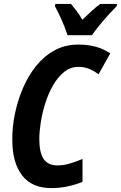

<svg xmlns="http://www.w3.org/2000/svg" viewBox="-20 -952 618 982"><path d="M242 10Q143 10 93 -55Q43 -120 43 -235Q42 -300 56 -368.5Q70 -437 97 -500.5Q124 -564 164.5 -614.5Q205 -665 259 -694.5Q313 -724 380 -724Q428 -724 468 -713.5Q508 -703 544 -679L484 -572Q460 -590 435 -600Q410 -610 382 -610Q340 -610 307.5 -583.5Q275 -557 251 -515Q227 -473 211.5 -423.5Q196 -374 188.5 -326Q181 -278 181 -242Q181 -171 203.5 -138.5Q226 -106 274 -106Q305 -106 337 -115.5Q369 -125 402 -139V-22Q369 -8 327.5 1Q286 10 242 10ZM325 -772Q319 -793 308 -820Q297 -847 284.5 -873.5Q272 -900 261 -920L263 -932H343Q355 -918 371 -897Q387 -876 401 -851Q427 -876 449.5 -896.5Q472 -917 493 -932H578L577 -921Q560 -904 535 -876.5Q510 -849 487 -820.5Q464 -792 450 -772Z"/></svg>

Font: Noto Sans Condensed
Style: Bold Italic
Weight: 700
Width: 3
Italic angle: -12°
Designer: Monotype Design Team
Foundry: Monotype Imaging Inc.
Version: Version 2.013; ttfautohint (v1.8.4.7-5d5b)